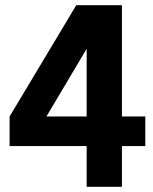

<svg xmlns="http://www.w3.org/2000/svg" viewBox="-20 -703 590 740"><path d="M540 -140H450V17H314V-140H17V-254L274 -683H450V-254H540ZM314 -254V-515L159 -254Z"/></svg>

Font: Biryani
Style: Bold
Weight: 700
Designer: Dan Reynolds and Mathieu Reguer
Foundry: Dan Reynolds and Mathieu Reguer
Version: Version 1.004; ttfautohint (v1.1) -l 5 -r 5 -G 72 -x 0 -D la